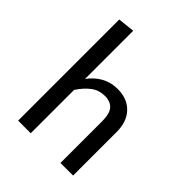

<svg xmlns="http://www.w3.org/2000/svg" viewBox="-209 -870 991 991"><g transform="rotate(45 287.0 -374.0)"><path d="M493 -318V0H401V-305Q401 -360 380 -383.5Q359 -407 319 -407Q277 -407 245 -383.5Q213 -360 184 -316V0H92V-738L184 -748V-396Q212 -435 251.5 -457Q291 -479 340 -479Q411 -479 452 -436Q493 -393 493 -318Z"/></g></svg>

Font: FiraGO
Style: Regular
Weight: 400
Designer: bBox Type
Foundry: bBox Type GmbH
Version: Version 1.001;April 20, 2020;FontCreator 12.0.0.2555 64-bit